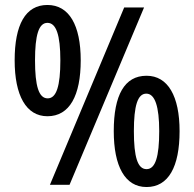

<svg xmlns="http://www.w3.org/2000/svg" viewBox="-20 -744 782 773"><path d="M171 -724C82 -724 39 -644 39 -501C39 -360 85 -276 171 -276C260 -276 305 -359 305 -501C305 -643 258 -724 171 -724ZM560 -714H480L181 0H260ZM171 -652C206 -652 223 -604 223 -501C223 -397 207 -348 172 -348C136 -348 121 -398 121 -501C121 -603 136 -652 171 -652ZM570 -439C481 -439 438 -361 438 -216C438 -75 483 9 570 9C658 9 703 -72 703 -216C703 -357 656 -439 570 -439ZM569 -367C604 -367 621 -315 621 -216C621 -114 606 -63 570 -63C534 -63 519 -112 519 -216C519 -318 534 -367 569 -367Z"/></svg>

Font: Noto Sans Gujarati UI Condensed Medium
Style: Regular
Weight: 500
Width: 3
Designer: Jelle Bosma - Monotype Design Team, Universal Thirst
Foundry: Monotype Imaging Inc.
Version: Version 2.106